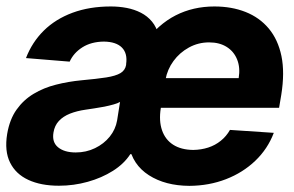

<svg xmlns="http://www.w3.org/2000/svg" viewBox="-24 -573 924 603"><path d="M570.8 10.7Q495.1 10.3 443.6 -22.7Q392.1 -55.7 380.9 -116.7L429.7 -438Q472.7 -496.6 527.6 -524.7Q582.5 -552.7 649.4 -552.7Q703.6 -552.7 747.3 -535.4Q791 -518.1 820.1 -483.4Q849.1 -448.7 859.9 -397Q870.6 -345.2 859.4 -275.4L852.5 -234.4H403.3L418.5 -327.6H725.6Q731 -360.4 720.9 -385.7Q710.9 -411.1 688.2 -425.5Q665.5 -439.9 632.8 -439.9Q598.6 -439.9 569.3 -423.8Q540 -407.7 520.8 -381.3Q501.5 -355 495.6 -322.3L481 -233.4Q474.6 -193.4 484.9 -163.8Q495.1 -134.3 520 -118.4Q544.9 -102.5 583 -102.1Q607.9 -102.5 629.9 -109.6Q651.9 -116.7 669.4 -130.9Q687 -145 698.2 -165L835.9 -155.8Q816.9 -105.5 777.8 -68.1Q738.8 -30.8 685.8 -10.3Q632.8 10.3 570.8 10.7ZM213.9 -94.2Q246.6 -94.2 274.4 -107.7Q302.2 -121.1 320.6 -143.8Q338.9 -166.5 343.8 -194.8L353 -252.9Q345.7 -248.5 332.5 -244.9Q319.3 -241.2 303.7 -238Q288.1 -234.9 272.5 -232.7Q256.8 -230.5 244.6 -228.5Q217.3 -224.6 195.8 -216.1Q174.3 -207.5 160.9 -193.1Q147.5 -178.7 144 -157.2Q138.7 -126.5 158.4 -110.4Q178.2 -94.2 213.9 -94.2ZM161.1 10.3Q104.5 10.3 64.9 -8.1Q25.4 -26.4 7.6 -62.5Q-10.3 -98.6 -1.5 -152.3Q6.3 -198.2 28.1 -228.8Q49.8 -259.3 81.5 -278.3Q113.3 -297.4 151.9 -307.1Q190.4 -316.9 231.4 -320.8Q279.8 -325.2 309.6 -329.8Q339.4 -334.5 354.2 -343.3Q369.1 -352.1 372.1 -369.1V-371.6Q377 -405.3 358.9 -423.6Q340.8 -441.9 302.2 -442.4Q262.2 -441.9 234.6 -424.3Q207 -406.7 194.8 -379.4L57.6 -390.6Q76.7 -440.4 113.5 -476.8Q150.4 -513.2 203.9 -533Q257.3 -552.7 324.2 -552.7Q350.1 -552.7 374 -548.1Q397.9 -543.5 418.5 -533Q439 -522.5 453.4 -505.1Q467.8 -487.8 474.1 -461.9L394.5 -88.9H385.3Q365.7 -58.6 330.6 -36.4Q295.4 -14.2 251.5 -2Q207.5 10.3 161.1 10.3Z"/></svg>

Font: Inter Tight
Style: Bold Italic
Weight: 700
Italic angle: -9.39999°
Designer: Rasmus Andersson
Foundry: rsms
Version: Version 3.004